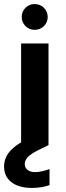

<svg xmlns="http://www.w3.org/2000/svg" viewBox="-38 -715 324 946"><path d="M66 0V-501H201V0ZM132 -568Q106 -568 87.5 -586.5Q69 -605 69 -631Q69 -658 87.5 -676.5Q106 -695 132 -695Q160 -695 178.5 -676.5Q197 -658 197 -631Q197 -605 178.5 -586.5Q160 -568 132 -568ZM118 211Q81 211 50 200Q19 189 0.5 165Q-18 141 -18 105Q-18 78 -5 53Q8 28 39.5 4Q71 -20 126 -43L171 -63L201 0L150 25Q114 43 99 59Q84 75 84 93Q84 111 97.5 122Q111 133 135 133Q150 133 168.5 129Q187 125 206 118V197Q187 204 164.5 207.5Q142 211 118 211Z"/></svg>

Font: DM Sans 18pt
Style: Bold
Weight: 700
Designer: Colophon Foundry, Jonny Pinhorn
Foundry: Colophon Foundry
Version: Version 4.004;gftools[0.9.30]